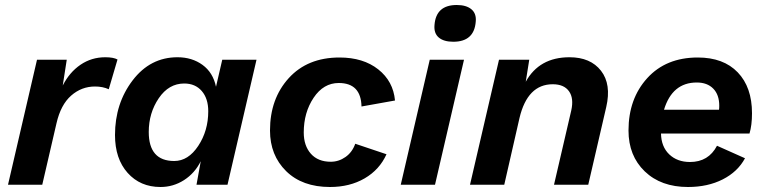

<svg xmlns="http://www.w3.org/2000/svg" viewBox="-20 -739 3070 768"><path d="M401 -510Q434 -510 450 -501L415 -382Q391 -393 360 -393Q306 -393 264.5 -356.5Q223 -320 206 -246L149 0H12L128 -500H247L231 -397Q258 -450 302 -480Q346 -510 401 -510Z M622 9Q541 9 490.5 -47.5Q440 -104 440 -199Q440 -325 510.5 -417.5Q581 -510 690 -510Q748 -510 790 -479.5Q832 -449 844 -392L869 -500H1006L890 0H766L783 -94Q759 -46 716 -18.5Q673 9 622 9ZM677 -95Q733 -95 773 -155.5Q813 -216 813 -294Q813 -345 787 -375Q761 -405 717 -405Q655 -405 615 -346Q575 -287 575 -211Q575 -95 677 -95Z M1300 9Q1189 9 1124.5 -54.5Q1060 -118 1060 -217Q1060 -344 1135 -426.5Q1210 -509 1338 -509Q1433 -509 1493 -461.5Q1553 -414 1560 -337L1426 -313Q1424 -407 1335 -407Q1274 -407 1234.5 -348Q1195 -289 1195 -209Q1195 -156 1223.5 -124Q1252 -92 1303 -92Q1335 -92 1362 -111Q1389 -130 1401 -164L1526 -122Q1498 -60 1438.5 -25.5Q1379 9 1300 9Z M1793 -572Q1755 -572 1735 -589Q1715 -606 1718 -639Q1724 -719 1807 -719Q1845 -719 1865.5 -702Q1886 -685 1883 -653Q1877 -572 1793 -572ZM1836 -500 1720 0H1583L1699 -500Z M2258 -510Q2342 -510 2384 -456Q2426 -402 2405 -311L2333 0H2196L2265 -297Q2276 -346 2256 -374Q2236 -402 2191 -402Q2090 -402 2058 -267L1997 0H1860L1976 -500H2097L2083 -412Q2137 -510 2258 -510Z M2988 -286Q2988 -238 2978 -205H2624Q2625 -152 2657 -121.5Q2689 -91 2740 -91Q2814 -91 2848 -156L2960 -106Q2931 -52 2871 -21.5Q2811 9 2732 9Q2624 9 2559 -53.5Q2494 -116 2494 -217Q2494 -344 2569 -426.5Q2644 -509 2771 -509Q2874 -509 2931 -449.5Q2988 -390 2988 -286ZM2767 -409Q2669 -409 2636 -300H2856Q2857 -306 2857 -316Q2857 -360 2833 -384.5Q2809 -409 2767 -409Z"/></svg>

Font: Elaine Sans SemiBold
Style: Italic
Weight: 600
Italic angle: -13°
Designer: Wei Huang
Foundry: Wei Huang
Version: Version 2.001;December 24, 2019;FontCreator 12.0.0.2547 64-b